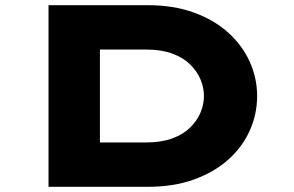

<svg xmlns="http://www.w3.org/2000/svg" viewBox="-20 -720 1132 740"><path d="M167 0V-700H549Q649 -700 727.5 -671.5Q806 -643 860 -594Q914 -545 942.5 -482Q971 -419 971 -350Q971 -280 942.5 -216.5Q914 -153 859.5 -104.5Q805 -56 727 -28Q649 0 549 0ZM365 -126 334 -171H544Q602 -171 644 -186.5Q686 -202 712.5 -228Q739 -254 752.5 -285.5Q766 -317 766 -350Q766 -383 752.5 -414.5Q739 -446 712.5 -472Q686 -498 644 -513.5Q602 -529 544 -529H331L365 -572Z"/></svg>

Font: Lexend Zetta ExtraBold
Style: Regular
Weight: 800
Designer: Bonnie Shaver-Troup, Thomas Jockin
Foundry: Lexend
Version: Version 1.007